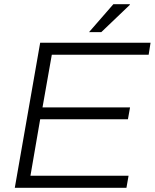

<svg xmlns="http://www.w3.org/2000/svg" viewBox="-20 -888 732 908"><path d="M401 -736H459L594 -865V-868H516ZM50 0H578L588 -57H124L170 -324H585L595 -380H181L225 -629H683L692 -686H170Z"/></svg>

Font: Archivo ExtraLight
Style: Italic
Weight: 200
Italic angle: -10°
Designer: Hector Gatti
Foundry: Omnibus-Type
Version: Version 2.001